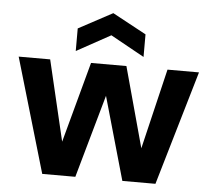

<svg xmlns="http://www.w3.org/2000/svg" viewBox="-52 -782 925 838"><g transform="rotate(5 411.0 -363.0)"><path d="M163 0 16 -501H154L251 -90L222 -91L333 -501H488L600 -91L570 -90L668 -501H806L659 0H514L394 -422H427L308 0ZM262 -547V-646L411 -726L559 -646V-547L411 -629Z"/></g></svg>

Font: DM Sans 18pt ExtraBold
Style: Regular
Weight: 800
Designer: Colophon Foundry, Jonny Pinhorn
Foundry: Colophon Foundry
Version: Version 4.004;gftools[0.9.30]